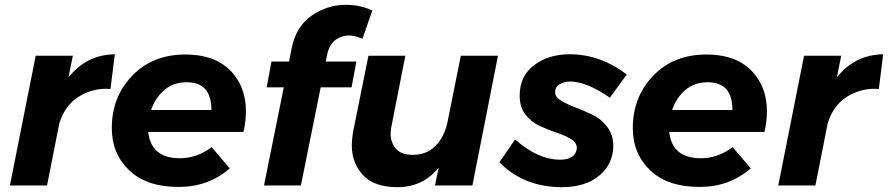

<svg xmlns="http://www.w3.org/2000/svg" viewBox="-20 -769 3682 796"><path d="M175 0H21L128 -538H282L264 -448Q338 -542 456 -544L438 -400L421 -401Q357 -401 303 -366Q249 -331 226 -258Z M720.5 6Q587.5 6 515.5 -63Q443.5 -132 443.5 -238Q443.5 -367 528 -455Q612.5 -543 748.5 -543Q887.5 -543 953.5 -455Q999.5 -394 999.5 -308Q999.5 -266 989.5 -222H594.5Q606.5 -113 725.5 -113Q796.5 -113 857.5 -159L932.5 -71Q844.5 6 720.5 6ZM856.5 -313Q856.5 -428 754.5 -428Q699 -428 661.5 -396Q624 -364 606.5 -313Z M1227.5 0H1074.5L1156.5 -407H1085.5L1105.5 -514H1178.5L1189.5 -571Q1208.5 -661 1273 -705Q1337.5 -749 1413.5 -749Q1475.5 -749 1523.5 -725L1482.5 -608Q1452.5 -622 1426.5 -622Q1399 -622 1374.8 -606.2Q1350.5 -590.5 1338.5 -553L1330.5 -514H1457.5L1437.5 -407H1309.5Z M1627.5 7Q1531.5 7 1485 -43Q1438.5 -93 1438.5 -167Q1438.5 -189 1443.5 -221L1507.5 -538H1660.5L1602.5 -243Q1599.5 -227 1599.5 -214Q1599.5 -179 1621 -153Q1642.5 -127 1692.5 -127Q1731 -127 1759.8 -144.2Q1788.5 -161.5 1807.2 -191.2Q1826 -221 1834.5 -259L1890.5 -538H2044.5L1938.5 0H1783.5L1798.5 -74Q1733.5 7 1627.5 7Z M2309.5 7Q2152.5 7 2050.5 -96L2115.5 -191Q2210.5 -107 2301.5 -107Q2367.5 -107 2371.5 -155Q2371.5 -178 2346.5 -193Q2321.5 -208 2286.5 -219.5Q2251.5 -231 2216.5 -247.5Q2181.5 -264 2158 -294.5Q2134.5 -325 2134.5 -373Q2134.5 -453 2194 -498.5Q2253.5 -544 2341.5 -544Q2469.5 -544 2578.5 -460L2508.5 -364Q2411.5 -431 2343.5 -431Q2319.5 -431 2300.5 -420Q2281.5 -409 2281.5 -386Q2281.5 -367 2307 -351.5Q2332.5 -336 2367 -323Q2401.5 -310 2437 -293Q2472.5 -276 2497.5 -243Q2522.5 -210 2522.5 -165Q2522.5 -90 2465 -41.5Q2407.5 7 2309.5 7Z M2880.5 6Q2747.5 6 2675.5 -63Q2603.5 -132 2603.5 -238Q2603.5 -367 2688 -455Q2772.5 -543 2908.5 -543Q3047.5 -543 3113.5 -455Q3159.5 -394 3159.5 -308Q3159.5 -266 3149.5 -222H2754.5Q2766.5 -113 2885.5 -113Q2956.5 -113 3017.5 -159L3092.5 -71Q3004.5 6 2880.5 6ZM3016.5 -313Q3016.5 -428 2914.5 -428Q2859 -428 2821.5 -396Q2784 -364 2766.5 -313Z M3360.5 0H3206.5L3313.5 -538H3467.5L3449.5 -448Q3523.5 -542 3641.5 -544L3623.5 -400L3606.5 -401Q3542.5 -401 3488.5 -366Q3434.5 -331 3411.5 -258Z"/></svg>

Font: Argentum Sans SemiBold
Style: Italic
Weight: 600
Italic angle: -11°
Designer: Julieta Ulanovsky (font), Cristiano Sobral (main changes and remaster)
Foundry: Julieta Ulanovsky (font), Cristiano Sobral (main changes and remaster)
Version: Version 2.007;June 15, 2022;FontCreator 14.0.0.2814 64-bit; 